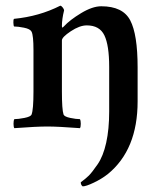

<svg xmlns="http://www.w3.org/2000/svg" viewBox="-20 -454 576 686"><path d="M370.1 -55.7V-214.8Q370.1 -292 353 -327.6Q335.9 -363.3 290 -363.3Q264.6 -363.3 232.9 -342.3Q201.2 -321.3 201.2 -309.6V-127Q201.2 -62.5 207 -44.9Q210 -37.1 231 -32.7Q252 -28.3 265.6 -28.3Q268.6 -23.4 268.6 -11.7Q268.6 0 265.6 3.9Q187.5 -2 149.4 -2Q109.4 -2 31.2 3.9Q28.3 0 28.3 -11.7Q28.3 -23.4 31.2 -28.3Q44.9 -28.3 67.4 -32.7Q89.8 -37.1 92.8 -44.9Q99.6 -62.5 99.6 -127V-275.4Q99.6 -327.1 92.8 -340.8Q87.9 -350.6 65.9 -355Q43.9 -359.4 30.3 -359.4Q28.3 -361.3 27.8 -373Q27.3 -384.8 30.3 -386.7Q120.1 -395.5 195.3 -433.6Q199.2 -433.6 204.1 -427.2Q209 -420.9 209 -417Q201.2 -385.7 201.2 -361.3Q201.2 -355.5 203.1 -355.5Q204.1 -355.5 208 -359.4Q229.5 -382.8 270 -407.2Q310.5 -431.6 341.8 -431.6Q418.9 -431.6 445.3 -381.3Q471.7 -331.1 471.7 -212.9V-91.8Q471.7 81.1 365.2 168Q342.8 185.5 314.9 198.7Q287.1 211.9 275.4 211.9Q268.6 207 268.6 197.3Q287.1 183.6 297.9 172.9Q308.6 162.1 328.6 133.3Q348.6 104.5 359.4 56.2Q370.1 7.8 370.1 -55.7Z"/></svg>

Font: Crimson
Style: Semibold
Weight: 600
Version: Version 0.8